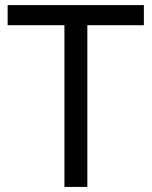

<svg xmlns="http://www.w3.org/2000/svg" viewBox="-20 -734 596 754"><path d="M323 0H233V-635H10V-714H545V-635H323Z"/></svg>

Font: Noto Sans Hanifi Rohingya
Style: Regular
Weight: 400
Designer: Monotype Design Team and DaltonMaag
Foundry: Google LLC
Version: Version 2.101